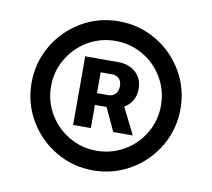

<svg xmlns="http://www.w3.org/2000/svg" viewBox="-67 -813 797 721"><g transform="rotate(10 331.0 -453.0)"><path d="M47.2 -453.1Q47.2 -530.3 85.4 -595.5Q123.6 -660.6 188.7 -699Q253.7 -737.3 330.9 -737.3Q408 -737.3 473.5 -699Q538.9 -660.6 577 -595.5Q615.1 -530.3 615.1 -453.1Q615.1 -376 577 -310.8Q538.9 -245.6 473.6 -207.3Q408.3 -168.9 330.9 -168.9Q253.7 -168.9 188.7 -207.3Q123.6 -245.6 85.4 -310.8Q47.2 -376 47.2 -453.1ZM540.7 -453.1Q540.7 -510.1 512.5 -558.2Q484.4 -606.4 436.2 -634.4Q387.9 -662.4 330.9 -662.4Q274.2 -662.4 226.2 -634.3Q178.2 -606.1 149.9 -558.1Q121.6 -510.1 121.6 -453.1Q121.6 -396.1 149.9 -348.1Q178.2 -300.1 226.2 -272Q274.2 -243.9 330.9 -243.9Q388.2 -243.9 436.3 -271.9Q484.4 -299.9 512.5 -348Q540.7 -396.1 540.7 -453.1ZM325.1 -445.5H395.4L455.9 -324.1H381.4ZM228.4 -585.8H357Q381.7 -585.8 402.2 -575.6Q422.7 -565.4 435 -546.1Q447.3 -526.8 447.3 -500.1Q447.3 -472.8 434.6 -453Q422 -433.1 400.8 -422.8Q379.5 -412.4 354.2 -412.4H265.5V-457.2H339.2Q349.3 -457.2 357.8 -461.9Q366.3 -466.6 371.3 -475.9Q376.2 -485.2 376.2 -498.3Q376.2 -517.7 365.7 -527.2Q355.2 -536.7 339.7 -536.7H296V-324.1H228.4Z"/></g></svg>

Font: Raveo Variable
Style: Regular
Weight: 400
Designer: Jakub Foglar, Rasmus Andersson (Inter)
Foundry: Jakubfoglar.com
Version: Version 1.000;Glyphs 3.2.3 (3260)